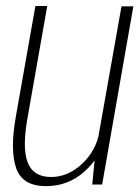

<svg xmlns="http://www.w3.org/2000/svg" viewBox="-20 -615 468 640"><path d="M287.5 0H320.5L424.5 -594H385L297 -98ZM137.5 -595H98L32.5 -224.5Q13 -114 34 -54.2Q55 5.5 133.5 5.5Q207 5.5 261.2 -43Q315.5 -91.5 326 -151L311 -174Q300.5 -113.5 253.8 -69.2Q207 -25 150 -25Q91.5 -25 72.5 -73Q53.5 -121 72 -223.5Z"/></svg>

Font: Anybody SemiCondensed ExtraLight
Style: Italic
Weight: 250
Width: 4
Italic angle: -10°
Version: Version 1.113;gftools[0.9.25]